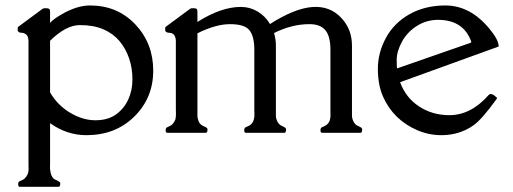

<svg xmlns="http://www.w3.org/2000/svg" viewBox="-20 -496 1915 717"><path d="M45.9 -383.8 46.4 -392.6Q46.4 -395 49.1 -396.7Q51.8 -398.4 52.2 -398.9L140.1 -463.9Q142.1 -465.3 150.9 -465.3Q159.7 -465.3 163.3 -463.1Q167 -460.9 167 -450.2V-410.2Q177.2 -423.3 207.5 -440.9Q266.1 -475.6 316.4 -475.6Q418.5 -475.6 485.4 -404.8Q552.2 -334 552.2 -232.2Q552.2 -130.4 481.7 -60.8Q411.1 8.8 302.7 8.8Q229.5 8.8 167 -36.1V116.2Q167 118.7 166.7 126.7Q166.5 134.8 167 136.7Q170.4 168.5 187.7 175.5Q205.1 182.6 205.1 188Q205.1 201.7 198.7 201.7H54.2Q47.9 201.7 47.9 192.9Q47.9 184.1 51.8 181.6Q55.7 179.2 62 176.8Q68.4 174.3 71.8 170.9Q86.9 155.8 86.7 137Q86.4 118.2 86.4 116.2V-343.8Q85.9 -359.9 78.4 -366.5Q70.8 -373 62 -373.5Q53.2 -374 50.3 -376Q45.9 -379.4 45.9 -383.8ZM167 -343.8V-150.9Q194.8 -103 241.9 -75Q289.1 -46.9 335.9 -46.9Q382.8 -46.9 412.8 -68.4Q442.9 -89.8 458.7 -124Q474.6 -158.2 474.6 -199.5Q474.6 -240.7 462.2 -277.6Q449.7 -314.5 426.3 -342.5Q402.8 -370.6 366.2 -386.5Q329.6 -402.3 278.1 -402.3Q226.6 -402.3 167 -343.8Z M596.7 -383.8 597.2 -392.6Q597.2 -395 599.9 -396.7Q602.5 -398.4 603 -398.9L690.9 -463.9Q692.9 -465.3 701.7 -465.3Q710.4 -465.3 713.9 -463.1Q717.3 -460.9 717.3 -450.2V-414.1Q806.2 -470.2 879.4 -470.2Q913.1 -470.2 941.9 -453.1Q970.7 -436 988.3 -406.2Q1169.4 -522.5 1255.9 -427.7Q1294.4 -385.7 1294.4 -325.7V-64.5Q1294.4 -53.7 1300.3 -41.7Q1306.2 -29.8 1319.3 -24.4Q1332.5 -19 1332.5 -13.7Q1332.5 0 1326.2 0H1183.1Q1176.8 0 1176.8 -8.8Q1176.8 -17.6 1180.9 -20Q1185.1 -22.5 1191.2 -24.9Q1197.3 -27.3 1201.4 -31.2Q1205.6 -35.2 1208.5 -40Q1211.4 -44.9 1212.6 -51.3Q1213.9 -57.6 1214.1 -60.8Q1214.4 -64 1214.1 -73.2Q1213.9 -82.5 1213.9 -85.4V-313.5Q1213.4 -361.3 1194.8 -383.5Q1176.3 -405.8 1135.3 -405.8Q1069.8 -405.8 1003.4 -372.6Q1010.3 -349.6 1010.3 -325.7V-64.5Q1010.3 -53.7 1016.1 -41.7Q1022 -29.8 1035.2 -24.4Q1048.3 -19 1048.3 -13.7Q1048.3 0 1042 0H898.4Q892.1 0 892.1 -8.8Q892.1 -17.6 896.2 -20Q900.4 -22.5 906.5 -24.9Q912.6 -27.3 916.7 -31.2Q920.9 -35.2 923.8 -39.8Q926.8 -44.4 928.2 -51.3Q929.7 -58.1 929.9 -60.5Q930.2 -63 929.9 -73.2Q929.7 -83.5 929.7 -85.4V-313.5Q929.2 -361.8 910.9 -383.8Q892.6 -405.8 839.1 -405.8Q785.6 -405.8 717.3 -371.6V-64.5Q717.3 -53.7 722.4 -41.7Q727.5 -29.8 741.2 -24.4Q754.9 -19 754.9 -13.7Q754.9 0 748.5 0H605Q598.6 0 598.6 -8.8Q598.6 -17.6 602.8 -20Q606.9 -22.5 613 -24.9Q619.1 -27.3 622.8 -31Q626.5 -34.7 629.4 -39.3Q632.3 -43.9 633.8 -47.1Q635.3 -50.3 636 -56.4Q636.7 -62.5 637 -64.7Q637.2 -66.9 637 -75Q636.7 -83 636.7 -85.4V-343.8Q635.3 -372.6 612.8 -373.5Q597.2 -374 596.7 -383.8Z M1740.2 -339.4Q1711.4 -421.9 1615.7 -421.9Q1572.3 -421.9 1536.1 -398.7Q1500 -375.5 1480.7 -339.6Q1461.4 -303.7 1461.4 -272Q1461.4 -240.2 1463.4 -240.7L1739.3 -336.9V-339.8ZM1474.1 -189Q1495.1 -131.3 1544.9 -98.6Q1594.7 -65.9 1658.2 -65.9Q1738.8 -65.9 1805.2 -141.6Q1815.4 -151.4 1835.4 -131.3Q1836.9 -129.9 1835 -127Q1779.3 -49.8 1748.5 -28.3Q1696.3 8.8 1627.9 8.8Q1581.5 8.8 1538.1 -9.8Q1448.7 -48.8 1410.6 -134.8Q1391.1 -178.7 1391.1 -239Q1391.1 -299.3 1421.6 -355.2Q1452.1 -411.1 1510 -443.4Q1567.9 -475.6 1643.1 -475.6Q1734.9 -475.6 1806.2 -390.6Q1842.3 -347.7 1842.3 -322.3Z"/></svg>

Font: Della Respira
Style: Regular
Weight: 500
Version: Version 0.201